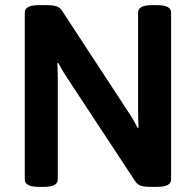

<svg xmlns="http://www.w3.org/2000/svg" viewBox="-20 -722 759 744"><path d="M129 2Q76 2 76 -27V-673Q76 -702 129 -702H165Q185 -702 199 -697.5Q213 -693 222 -678L478 -287Q497 -259 513 -227L517 -228Q516 -246 515.5 -260.5Q515 -275 515 -296V-673Q515 -702 568 -702H590Q643 -702 643 -673V-27Q643 2 590 2H558Q539 2 525.5 -2.5Q512 -7 503 -21L241 -419Q222 -447 206 -478L202 -477Q203 -460 203.5 -445.5Q204 -431 204 -409V-27Q204 2 151 2Z"/></svg>

Font: Asap SemiBold
Style: Regular
Weight: 600
Designer: Pablo Cosgaya
Foundry: Omnibus-Type
Version: Version 3.001; ttfautohint (v1.8.3)